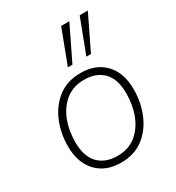

<svg xmlns="http://www.w3.org/2000/svg" viewBox="-181 -860 899 979"><g transform="rotate(-30 269.0 -370.5)"><path d="M245 8Q156 8 103.5 -47.5Q51 -103 51 -200Q51 -277 79 -343.5Q107 -410 161 -451Q215 -492 293 -492Q382 -492 434.5 -437Q487 -382 487 -284Q487 -207 459 -140.5Q431 -74 377.5 -33Q324 8 245 8ZM247 -31Q311 -31 355 -66Q399 -101 421.5 -159Q444 -217 444 -286Q444 -369 403.5 -411Q363 -453 291 -453Q227 -453 183 -418Q139 -383 116.5 -325.5Q94 -268 94 -198Q94 -116 134.5 -73.5Q175 -31 247 -31ZM361 -549 437 -749H485L388 -549ZM252 -549 328 -749H376L279 -549Z"/></g></svg>

Font: Nunito Sans ExtraLight
Style: Italic
Weight: 200
Italic angle: -9°
Designer: Vernon Adams
Foundry: Vernon Adams
Version: Version 3.006; ttfautohint (v1.8.3)